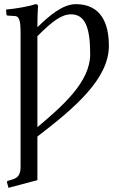

<svg xmlns="http://www.w3.org/2000/svg" viewBox="-20 -678 580 924"><path d="M322 -609C391 -609 414 -542 414 -417C414 -285 284 -170 160 -66V-504C234 -578 277 -609 322 -609ZM160 -547C160 -612 163 -648 163 -648C163 -655 159 -658 150 -658C124.9 -648 49.5 -635 9 -632L11 -608C11 -605 13.8 -603.2 17 -603L49 -601C69 -601 79 -588 79 -523V126C79 159 69 177 39 186L19 192C14 193 13 196 14 201L21 226L160 189V-21C336 -156 504 -297 504 -457C504 -566 466 -658 345 -658C281 -658 217 -602 160 -547Z"/></svg>

Font: Libertinus Math
Style: Regular
Weight: 400
Designer: Philipp H. Poll
Foundry: Khaled Hosny
Version: Version 6.2